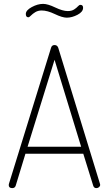

<svg xmlns="http://www.w3.org/2000/svg" viewBox="-20 -969 561 989"><path d="M43 0Q25 0 25 -16Q25 -20 26 -22L243 -723Q247 -737 261 -737Q275 -737 280 -723L495 -22Q495 -21 495.5 -19.5Q496 -18 496 -17Q496 -10 490 -5Q484 0 476 0Q464 0 460 -13L409 -177H111L61 -13Q57 0 43 0ZM122 -213H398L261 -661ZM329 -912Q349 -912 361.5 -920Q374 -928 381 -936Q388 -944 394 -944Q408 -944 408 -929Q408 -908 379.5 -893Q351 -878 324 -878Q301 -878 262.5 -896.5Q224 -915 195 -915Q176 -915 162 -906.5Q148 -898 139.5 -889Q131 -880 126 -880Q113 -880 113 -897Q113 -916 143.5 -932.5Q174 -949 202 -949Q226 -949 264.5 -930.5Q303 -912 329 -912Z"/></svg>

Font: Dosis
Style: ExtraLight
Weight: 250
Designer: Edgar Tolentino, Pablo Impallari, Igino Marini
Foundry: Edgar Tolentino, Pablo Impallari, Igino Marini
Version: Version 1.007